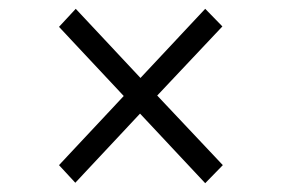

<svg xmlns="http://www.w3.org/2000/svg" viewBox="-20 -577 640 436"><path d="M151 -162 114 -202 261 -359 114 -516 152 -557 299 -400 446 -557 485 -517 337 -360 486 -202 446 -161 298 -319Z"/></svg>

Font: Red Hat Text
Style: Regular
Weight: 400
Designer: Pentagram, MCKL
Foundry: MCKL
Version: Version 1.030